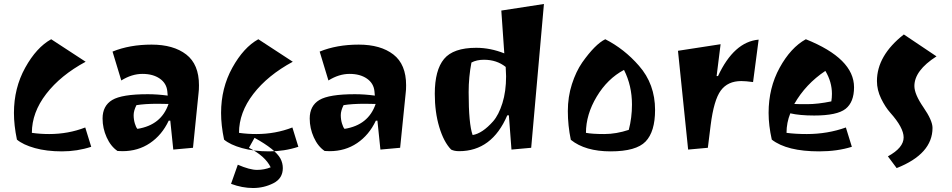

<svg xmlns="http://www.w3.org/2000/svg" viewBox="-20 -736 4782 964"><path d="M227 -63Q323 -63 408 -96L438 1Q368 24 291 24Q214 24 155 7.5Q96 -9 65 -35Q50 -107 50 -169Q50 -294 106.5 -396Q163 -498 237 -539L410 -426Q284 -358 212 -264.5Q140 -171 140 -69Q182 -63 227 -63Z M595 23Q578 23 570 22Q536 -1 515.5 -46.5Q495 -92 495 -141Q495 -205 543.5 -234Q592 -263 722 -263Q770 -263 822 -256L820 -278Q816 -318 782 -341.5Q748 -365 695 -365Q642 -365 589 -332L545 -477Q631 -512 741 -512Q851 -512 915 -462.5Q979 -413 979 -308Q979 -284 977 -270L949 6L850 15L835 -130H827Q793 -58 733 -17.5Q673 23 595 23ZM826 -214 773 -215Q707 -215 665 -208Q651 -180 651 -158Q651 -136 657 -116Q663 -96 670 -89Q790 -108 826 -214Z M1267 -63Q1222 -63 1180 -69Q1180 -171 1252 -264.5Q1324 -358 1450 -426L1277 -539Q1203 -498 1146.5 -396Q1090 -294 1090 -169Q1090 -107 1105 -35Q1136 -9 1195 7.5Q1254 24 1331 24Q1408 24 1478 1L1448 -96Q1363 -63 1267 -63ZM1174 91Q1234 117 1270.5 117Q1307 117 1339 104Q1312 48 1230 6L1258 -44Q1363 14 1388 60Q1400 83 1400 108Q1400 160 1352.5 184Q1305 208 1250.5 208Q1196 208 1140 187Z M1635 23Q1618 23 1610 22Q1576 -1 1555.5 -46.5Q1535 -92 1535 -141Q1535 -205 1583.5 -234Q1632 -263 1762 -263Q1810 -263 1862 -256L1860 -278Q1856 -318 1822 -341.5Q1788 -365 1735 -365Q1682 -365 1629 -332L1585 -477Q1671 -512 1781 -512Q1891 -512 1955 -462.5Q2019 -413 2019 -308Q2019 -284 2017 -270L1989 6L1890 15L1875 -130H1867Q1833 -58 1773 -17.5Q1713 23 1635 23ZM1866 -214 1813 -215Q1747 -215 1705 -208Q1691 -180 1691 -158Q1691 -136 1697 -116Q1703 -96 1710 -89Q1830 -108 1866 -214Z M2285 23Q2261 23 2245 15Q2208 -23 2185.5 -98Q2163 -173 2163 -265Q2163 -384 2209.5 -440Q2256 -496 2371 -496Q2442 -496 2512 -468L2497 -683L2711 -716L2647 6L2548 15L2535 -157H2527Q2450 23 2285 23ZM2410 -436Q2373 -436 2347 -422Q2333 -350 2333 -273Q2333 -113 2353 -58Q2402 -66 2456 -127Q2484 -159 2502.5 -218Q2521 -277 2521 -353Q2521 -368 2519 -400Q2474 -436 2410 -436Z M3269 -184Q3269 -75 3221.5 -25.5Q3174 24 3046 24Q2918 24 2846 -34Q2831 -106 2831 -178Q2831 -250 2851.5 -313.5Q2872 -377 2903 -422Q2968 -514 3019 -539Q3115 -490 3188 -406Q3269 -314 3269 -184ZM3153 -211Q3153 -306 3113 -385Q3030 -341 2976 -251Q2922 -161 2922 -69Q2954 -63 3014 -63Q3074 -63 3137 -84Q3153 -145 3153 -211Z M3702 -329Q3634 -329 3599 -281.5Q3564 -234 3548 -107L3534 6L3435 15L3384 -481L3598 -514L3578 -354H3585Q3665 -526 3789 -537L3761 -324Q3724 -329 3702 -329Z M4026 -539Q4268 -442 4268 -298Q4268 -223 4225.5 -189.5Q4183 -156 4068 -156Q3995 -156 3948 -167Q3929 -120 3929 -69Q3974 -63 4031 -63Q4135 -63 4227 -96L4257 1Q4184 24 4093 24Q3931 24 3855 -35Q3839 -106 3839 -169Q3839 -295 3894.5 -396Q3950 -497 4026 -539ZM3968 -214Q3981 -213 4033.5 -213Q4086 -213 4154 -227Q4157 -246 4157 -265Q4157 -325 4124 -380Q4025 -314 3968 -214Z M4383 -329Q4383 -457 4518 -563L4682 -453Q4571 -382 4571 -304Q4571 -263 4616.5 -197Q4662 -131 4662 -94Q4662 37 4482 108L4438 49Q4517 6 4517 -46Q4517 -95 4450 -170Q4425 -198 4404 -241Q4383 -284 4383 -329Z"/></svg>

Font: Joti One
Style: Regular
Weight: 400
Designer: Eduardo Rodriguez Tunni
Foundry: Eduardo Rodriguez Tunni
Version: Version 1.001